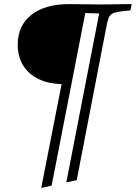

<svg xmlns="http://www.w3.org/2000/svg" viewBox="-20 -721 665 941"><path d="M398 -657 233 189 182 200 282 -309Q221 -310 172.5 -332Q124 -354 95.5 -397Q67 -440 67 -502Q67 -596 134 -648.5Q201 -701 321 -701Q330 -701 350 -700.5Q370 -700 393.5 -700Q417 -700 439 -699.5Q461 -699 474 -699Q493 -699 520.5 -699.5Q548 -700 576 -700.5Q604 -701 625 -701Q623 -685 619 -670Q582 -667 561 -663.5Q540 -660 528.5 -653Q517 -646 511.5 -630.5Q506 -615 501 -588L356 162L305 173L466 -655Z"/></svg>

Font: Tiro Gurmukhi
Style: Italic
Weight: 400
Italic angle: -11°
Designer: Gurmukhi: John Hudson & Fiona Ross, assisted by Paul Hanslow. Latin: John Hudson with Paul Hanslow, assisted by Kaja Soj
Foundry: Tiro Typeworks Ltd.
Version: Version 1.52